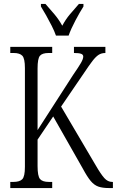

<svg xmlns="http://www.w3.org/2000/svg" viewBox="-20 -951 591 971"><path d="M32 0V-31H48Q79 -31 92.5 -44.5Q106 -58 106 -107V-607Q106 -655 93 -669Q80 -683 49 -683H32V-714H244V-683H226Q194 -683 182 -669Q170 -655 170 -605V-293L349 -571Q378 -613 389.5 -633Q401 -653 401 -665Q401 -675 390 -679Q379 -683 354 -683V-714H513V-683Q493 -683 478.5 -673.5Q464 -664 447.5 -642.5Q431 -621 407 -585L289 -412L464 -115Q490 -70 507.5 -50.5Q525 -31 547 -31H551V0H531Q498 0 477 -7.5Q456 -15 438.5 -36Q421 -57 399 -98L249 -362L170 -245V-111Q170 -60 182.5 -45.5Q195 -31 227 -31H244V0ZM263 -771Q255 -794 241.5 -820.5Q228 -847 213.5 -873Q199 -899 187 -918V-931H210Q234 -904 255.5 -878.5Q277 -853 295 -821Q312 -853 333.5 -878.5Q355 -904 379 -931H402V-918Q384 -890 361.5 -847.5Q339 -805 327 -771Z"/></svg>

Font: Noto Serif ExtraCondensed Light
Style: Regular
Weight: 300
Width: 2
Designer: Monotype Design Team
Foundry: Monotype Imaging Inc.
Version: Version 2.014; ttfautohint (v1.8.4.7-5d5b)